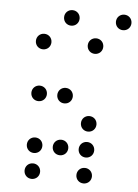

<svg xmlns="http://www.w3.org/2000/svg" viewBox="-50 -719 529 738"><g transform="rotate(5 215.0 -350.0)"><path d="M200 -620C217 -620 230 -633 230 -650C230 -667 217 -680 200 -680C183 -680 170 -667 170 -650C170 -633 183 -620 200 -620ZM400 -620C417 -620 430 -633 430 -650C430 -667 417 -680 400 -680C383 -680 370 -667 370 -650C370 -633 383 -620 400 -620ZM100 -520C117 -520 130 -533 130 -550C130 -567 117 -580 100 -580C83 -580 70 -567 70 -550C70 -533 83 -520 100 -520ZM300 -520C317 -520 330 -533 330 -550C330 -567 317 -580 300 -580C283 -580 270 -567 270 -550C270 -533 283 -520 300 -520ZM100 -320C117 -320 130 -333 130 -350C130 -367 117 -380 100 -380C83 -380 70 -367 70 -350C70 -333 83 -320 100 -320ZM200 -320C217 -320 230 -333 230 -350C230 -367 217 -380 200 -380C183 -380 170 -367 170 -350C170 -333 183 -320 200 -320ZM300 -220C317 -220 330 -233 330 -250C330 -267 317 -280 300 -280C283 -280 270 -267 270 -250C270 -233 283 -220 300 -220ZM100 -120C117 -120 130 -133 130 -150C130 -167 117 -180 100 -180C83 -180 70 -167 70 -150C70 -133 83 -120 100 -120ZM200 -120C217 -120 230 -133 230 -150C230 -167 217 -180 200 -180C183 -180 170 -167 170 -150C170 -133 183 -120 200 -120ZM300 -120C317 -120 330 -133 330 -150C330 -167 317 -180 300 -180C283 -180 270 -167 270 -150C270 -133 283 -120 300 -120ZM100 -20C117 -20 130 -33 130 -50C130 -67 117 -80 100 -80C83 -80 70 -67 70 -50C70 -33 83 -20 100 -20ZM300 -20C317 -20 330 -33 330 -50C330 -67 317 -80 300 -80C283 -80 270 -67 270 -50C270 -33 283 -20 300 -20Z"/></g></svg>

Font: TINY 5x3 60
Style: Regular
Weight: 150
Designer: Jack Halten Fahnestock
Foundry: Velvetyne Type Foundry
Version: Version 1.002;hotconv 1.0.109;makeotfexe 2.5.65596